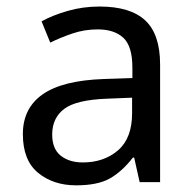

<svg xmlns="http://www.w3.org/2000/svg" viewBox="-20 -552 592 582"><path d="M281.7 -532.2Q375 -532.2 420.2 -490.2Q465.3 -448.2 465.3 -356.4V0H403.3L386.7 -74.2H382.8Q349.1 -31.2 312.3 -10.7Q275.4 9.8 210.9 9.8Q141.6 9.8 95.5 -28.1Q49.3 -65.9 49.3 -145.5Q49.3 -224.1 109.4 -266.1Q169.4 -308.1 294.4 -312.5L381.3 -315.4V-346.7Q381.3 -412.1 353.8 -437.5Q326.2 -462.9 276.4 -462.9Q236.3 -462.9 200.2 -450.7Q164.1 -438.5 132.3 -422.9L106 -487.3Q139.6 -505.9 185.5 -519Q231.4 -532.2 281.7 -532.2ZM380.4 -255.9 305.7 -252.9Q210.9 -249.5 174.6 -221.9Q138.2 -194.3 138.2 -144.5Q138.2 -100.6 164.1 -80.1Q189.9 -59.6 231 -59.6Q294.9 -59.6 337.6 -96.2Q380.4 -132.8 380.4 -209Z"/></svg>

Font: Lunasima
Style: Regular
Weight: 400
Designer: The DocRepair Project, Monotype Design Team
Foundry: Google
Version: Version 2.009